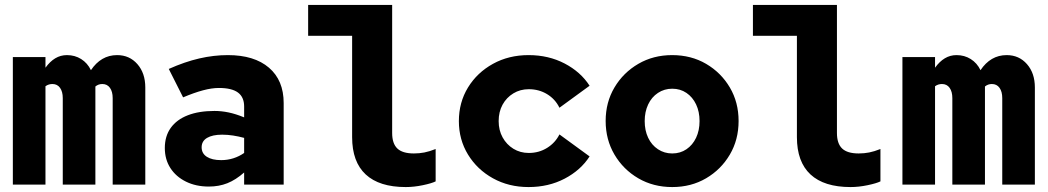

<svg xmlns="http://www.w3.org/2000/svg" viewBox="-20 -747 4240 777"><path d="M32 0V-516H164V-473Q182 -498 203.5 -511Q225 -524 251 -524Q283 -524 308.5 -508Q334 -492 348 -463Q368 -493 394.5 -508.5Q421 -524 454 -524Q504 -524 536 -487.5Q568 -451 568 -393V0H436V-350Q436 -376 425 -391.5Q414 -407 394 -407Q386 -407 379 -404.5Q372 -402 366 -397Q366 -394 366 -390.5Q366 -387 366 -383V0H234V-350Q234 -376 223 -391.5Q212 -407 192 -407Q185 -407 178 -405Q171 -403 164 -398V0Z M825 8Q773 8 732.5 -12Q692 -32 669.5 -67Q647 -102 647 -148Q647 -196 671 -229.5Q695 -263 740 -280.5Q785 -298 848 -298Q876 -298 905 -292Q934 -286 968 -272V-316Q968 -354 943 -372.5Q918 -391 866 -391Q837 -391 801.5 -381.5Q766 -372 721 -353L663 -468Q728 -497 786.5 -510.5Q845 -524 902 -524Q1009 -524 1068.5 -473Q1128 -422 1128 -330V0H968V-49Q934 -19 900 -5.5Q866 8 825 8ZM796 -151Q796 -126 817 -112.5Q838 -99 875 -99Q901 -99 924.5 -106.5Q948 -114 968 -128V-189Q946 -195 923.5 -198.5Q901 -202 879 -202Q840 -202 818 -189Q796 -176 796 -151Z M1622 10Q1515 10 1460 -41Q1405 -92 1405 -192V-602H1227V-727H1567V-209Q1567 -166 1588 -146Q1609 -126 1655 -126Q1677 -126 1697.5 -130Q1718 -134 1743 -144V-13Q1727 -5 1691 2.5Q1655 10 1622 10Z M2119 10Q2038.9 10 1975 -25.4Q1911.1 -60.8 1874 -121.4Q1837 -182 1837 -256.8Q1837 -332.7 1874 -393.1Q1911.1 -453.5 1975 -488.7Q2038.9 -524 2119 -524Q2200 -524 2265 -490Q2330 -456 2366 -400L2244 -311Q2227 -346 2194 -366Q2161 -386 2120 -386Q2085 -386 2057.4 -369.1Q2029.7 -352.3 2013.8 -323.4Q1998 -294.4 1998 -256.9Q1998 -220 2014 -191Q2030 -162 2057.6 -145Q2085.2 -128 2120 -128Q2161 -128 2194 -148.5Q2227 -169 2244 -203L2366 -114Q2330 -58 2265 -24Q2200 10 2119 10Z M2700.5 10Q2624 10 2563.2 -25.4Q2502.4 -60.8 2466.7 -121.4Q2431 -182 2431 -257.5Q2431 -333 2466.7 -393.1Q2502.3 -453.2 2563.2 -488.6Q2624 -524 2700 -524Q2777 -524 2837.5 -488.6Q2898 -453.2 2933.5 -393.1Q2969 -333 2969 -257.3Q2969 -181.5 2933.5 -121.3Q2898 -61 2837.5 -25.5Q2777 10 2700.5 10ZM2700.4 -126Q2733 -126 2758 -143Q2783 -160 2797 -189.5Q2811 -219 2811 -257Q2811 -295 2797 -324.5Q2783 -354 2758 -371Q2733 -388 2700.4 -388Q2668.4 -388 2642.7 -371Q2617 -354 2603 -324.3Q2589 -294.5 2589 -257Q2589 -219 2603 -189.5Q2617 -160 2642.7 -143Q2668.4 -126 2700.4 -126Z M3422 10Q3315 10 3260 -41Q3205 -92 3205 -192V-602H3027V-727H3367V-209Q3367 -166 3388 -146Q3409 -126 3455 -126Q3477 -126 3497.5 -130Q3518 -134 3543 -144V-13Q3527 -5 3491 2.5Q3455 10 3422 10Z M3632 0V-516H3764V-473Q3782 -498 3803.5 -511Q3825 -524 3851 -524Q3883 -524 3908.5 -508Q3934 -492 3948 -463Q3968 -493 3994.5 -508.5Q4021 -524 4054 -524Q4104 -524 4136 -487.5Q4168 -451 4168 -393V0H4036V-350Q4036 -376 4025 -391.5Q4014 -407 3994 -407Q3986 -407 3979 -404.5Q3972 -402 3966 -397Q3966 -394 3966 -390.5Q3966 -387 3966 -383V0H3834V-350Q3834 -376 3823 -391.5Q3812 -407 3792 -407Q3785 -407 3778 -405Q3771 -403 3764 -398V0Z"/></svg>

Font: Red Hat Mono VF Light
Style: Regular
Weight: 300
Monospace: yes
Designer: Pentagram, MCKL
Foundry: Pentagram, MCKL
Version: Version 1.023